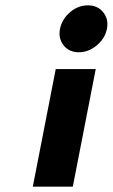

<svg xmlns="http://www.w3.org/2000/svg" viewBox="-20 -700 423 720"><path d="M189 -441H339L253 0H103ZM205 -592Q213 -629 243 -654.5Q273 -680 310 -680Q346 -680 367 -654Q388 -628 381 -592Q374 -556 343 -530Q312 -504 276 -504Q239 -504 218.5 -530Q198 -556 205 -592Z"/></svg>

Font: Teachers[wght] Italic
Style: Regular
Weight: 400
Designer: Alfredo Marco Pradil & Chank Diesel
Version: Version 1.000;Glyphs 3.1.2 (3151)